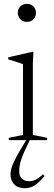

<svg xmlns="http://www.w3.org/2000/svg" viewBox="-20 -740 286 1014"><path d="M122 -624.5Q100.5 -624.5 87.2 -638.8Q74 -653 74 -672.5Q74 -692 87.2 -705.8Q100.5 -719.5 122 -719.5Q144 -719.5 157 -705.8Q170 -692 170 -672.5Q170 -653 157 -638.8Q144 -624.5 122 -624.5ZM156.5 -466.5 153.5 -407V-27.5L229 -12V0H26.5V-12L101.5 -27.5V-401Q96 -403.5 83.2 -407.8Q70.5 -412 54.8 -417Q39 -422 23.5 -426.5V-437.5L151.5 -466.5ZM111.5 54.5Q98.5 83 92 102.8Q85.5 122.5 83.5 137Q81.5 151.5 81.5 165.5Q81.5 189.5 95.5 203.2Q109.5 217 134 217Q151.5 217 168.5 209Q185.5 201 206.5 180.5L215.5 189.5Q184.5 226 161.5 240Q138.5 254 110.5 254Q75 254 55.2 233.8Q35.5 213.5 35.5 181Q35.5 167.5 39.2 152.5Q43 137.5 52.8 116Q62.5 94.5 80.5 63.5L125 -11.5H143Z"/></svg>

Font: Newsreader 36pt Light
Style: Regular
Weight: 300
Designer: Hugues Gentile
Foundry: Production Type
Version: Version 1.003